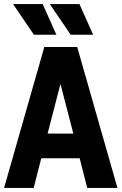

<svg xmlns="http://www.w3.org/2000/svg" viewBox="-22 -920 595 940"><path d="M-2 0 195 -690H356L553 0H405L368 -145H180L143 0ZM211 -266H337L274 -509ZM42 -900H187L254 -750H144ZM222 -900H367L434 -750H324Z"/></svg>

Font: Radio Canada Condensed
Style: Bold
Weight: 700
Width: 3
Designer: Charles Daoud, Etienne Aubert Bonn, Alexandre Saumier Demers, Jacques Le Bailly
Foundry: Radio-Canada
Version: Version 2.104; ttfautohint (v1.8.4.7-5d5b);gftools[0.9.28.de